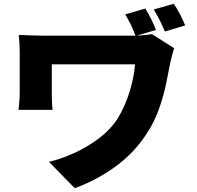

<svg xmlns="http://www.w3.org/2000/svg" viewBox="-20 -892 1040 1012"><path d="M746 -847Q763 -819 777.5 -790Q792 -761 802 -734L700 -704Q722 -705 742.5 -707Q763 -709 781 -712L898 -638Q895 -629 890.5 -613.5Q886 -598 882.5 -582.5Q879 -567 877 -559Q868 -510 855 -448Q842 -386 818.5 -319Q795 -252 754 -189Q691 -90 592.5 -17Q494 56 374 100L238 -39Q302 -54 371.5 -85.5Q441 -117 503 -164Q565 -211 603 -272Q638 -330 661.5 -403.5Q685 -477 692 -553H253V-405Q253 -394 253.5 -366.5Q254 -339 257 -313H78Q80 -339 82 -360.5Q84 -382 84 -405V-615Q84 -637 82.5 -661.5Q81 -686 79 -708Q105 -707 139.5 -705.5Q174 -704 210 -704H668Q675 -704 681.5 -704Q688 -704 694 -704Q683 -734 670.5 -760Q658 -786 640 -816ZM896 -872Q914 -846 929.5 -815.5Q945 -785 956 -758L849 -726Q836 -757 822 -785Q808 -813 790 -842Z"/></svg>

Font: Source Han Sans CN Heavy
Style: Regular
Weight: 900
Designer: Ryoko NISHIZUKA 西塚涼子 (kana, bopomofo & ideographs); Paul D. Hunt (Latin, Greek & Cyrillic); Sandoll Communications 산돌커뮤니
Foundry: Adobe
Version: Version 2.000;hotconv 1.0.107;makeotfexe 2.5.65593